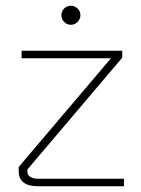

<svg xmlns="http://www.w3.org/2000/svg" viewBox="-20 -646 490 666"><path d="M410 -26V0H112Q45 0 45 -52V-67L365 -444H55V-470H404V-446L75 -58V-50Q75 -39 85 -32.5Q95 -26 112 -26ZM193 -593Q193 -607 202.5 -616.5Q212 -626 226 -626Q239 -626 249 -616.5Q259 -607 259 -593Q259 -580 249 -570Q239 -560 226 -560Q212 -560 202.5 -570Q193 -580 193 -593Z"/></svg>

Font: KoHo ExtraLight
Style: Regular
Weight: 275
Version: Version 1.000; ttfautohint (v1.6)